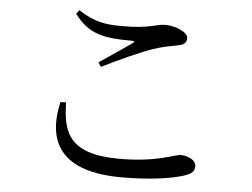

<svg xmlns="http://www.w3.org/2000/svg" viewBox="-51 -771 1102 841"><g transform="rotate(5 500.0 -350.5)"><path d="M513 6C645 6 737 -10 786 -26C820 -38 830 -48 830 -71C830 -98 792 -114 763 -114C736 -114 663 -74 496 -74C274 -74 244 -168 242 -300L217 -299C176 -119 247 6 513 6ZM368 -487 380 -468C455 -505 546 -547 599 -565C645 -581 677 -585 706 -591C734 -596 746 -606 746 -626C746 -654 687 -676 646 -676C605 -676 581 -654 459 -654C379 -654 333 -663 265 -707L252 -691C315 -603 391 -594 504 -594C518 -594 519 -591 509 -583C474 -559 415 -518 368 -487Z"/></g></svg>

Font: Source Han Serif SC Medium
Style: Regular
Weight: 500
Designer: Ryoko NISHIZUKA 西塚涼子 (kana & ideographs); Frank Grießhammer (Latin, Greek & Cyrillic); Wenlong ZHANG 张文龙 (bopomofo); San
Foundry: Adobe
Version: Version 2.003;hotconv 1.1.1;makeotfexe 2.6.0